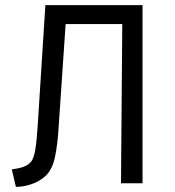

<svg xmlns="http://www.w3.org/2000/svg" viewBox="-20 -715 681 749"><path d="M42 14 26 -54Q39 -56 51 -58.5Q63 -61 71 -64Q91 -71 101.5 -84.5Q112 -98 117.5 -130Q123 -162 127 -224L157 -695H536V0H452L457 -621H236L209 -223Q205 -152 194.5 -102.5Q184 -53 157 -28Q135 -8 104 3Q73 14 42 14Z"/></svg>

Font: Ruda
Style: Regular
Weight: 400
Designer: Mariela Monsalve and Angelina Sanchez
Foundry: Mariela Monsalve and Angelina Sanchez
Version: Version 2.000